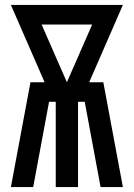

<svg xmlns="http://www.w3.org/2000/svg" viewBox="-20 -755 540 775"><path d="M24 0 103 -423H160L24 -735H476L340 -423H397L476 0H386L322 -344H295V0H205V-344H178L114 0ZM250 -423 352 -656H148Z"/></svg>

Font: Iosevka Curly Semibold
Style: Regular
Weight: 600
Monospace: yes
Designer: Belleve Invis
Foundry: Belleve Invis
Version: Version 22.1.2; ttfautohint (v1.8.4)